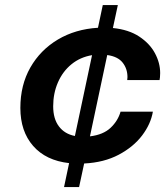

<svg xmlns="http://www.w3.org/2000/svg" viewBox="-20 -758 674 778"><path d="M396.5 -737.5H457.5L437.5 -644.5Q501.5 -638 544 -610Q586.5 -582 607.8 -542.5Q629 -503 629 -462Q629 -452 628.2 -444.8Q627.5 -437.5 626.5 -433.5H495.5Q496.5 -439.5 496.5 -445.5Q496.5 -479.5 477 -504.2Q457.5 -529 414.5 -535L344.5 -205.5Q398.5 -212 428.2 -240.2Q458 -268.5 468.5 -305.5H599.5Q591 -255.5 555.8 -209Q520.5 -162.5 461 -131Q401.5 -99.5 321 -95.5L300.5 0H239.5L260 -97Q166 -107.5 114.2 -166.8Q62.5 -226 62.5 -320.5Q62.5 -413.5 103 -484.5Q143.5 -555.5 214.5 -597.8Q285.5 -640 377 -645.5ZM195.5 -327.5Q195.5 -276.5 218.8 -245.8Q242 -215 283.5 -207L353 -534.5Q305 -526.5 269.5 -497.5Q234 -468.5 214.8 -424.2Q195.5 -380 195.5 -327.5Z"/></svg>

Font: Epilogue SemiBold
Style: Italic
Weight: 600
Italic angle: -12°
Designer: Tyler Finck
Foundry: Etcetera Type Co
Version: Version 2.111; ttfautohint (v1.8.3)